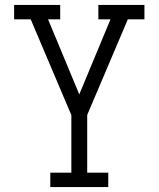

<svg xmlns="http://www.w3.org/2000/svg" viewBox="-20 -550 640 775"><path d="M183 205V147H268V-86L266 -90L104 -472H37V-530H223V-472H174L300 -169L426 -472H377V-530H563V-472H496L332 -86V147H417V205Z"/></svg>

Font: Iosevka Slab Light Extended
Style: Regular
Weight: 300
Width: 7
Monospace: yes
Designer: Belleve Invis
Foundry: Belleve Invis
Version: Version 11.1.0; ttfautohint (v1.8.3)